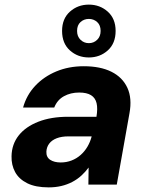

<svg xmlns="http://www.w3.org/2000/svg" viewBox="-20 -800 636 832"><path d="M191 12Q134 12 98 -6Q62 -24 45.5 -54.5Q29 -85 30 -123Q31 -175 61 -213Q91 -251 146 -272.5Q201 -294 275 -294H398Q404 -330 398.5 -353Q393 -376 374.5 -387.5Q356 -399 323 -399Q286 -399 257 -383Q228 -367 215 -334H80Q95 -388 132.5 -428Q170 -468 224 -490.5Q278 -513 343 -513Q415 -513 463 -489Q511 -465 532 -419.5Q553 -374 541 -309L486 0H363L364 -74Q350 -55 332.5 -39Q315 -23 293 -11.5Q271 0 245.5 6Q220 12 191 12ZM243 -96Q268 -96 290 -104.5Q312 -113 329.5 -128.5Q347 -144 359 -164.5Q371 -185 377 -208V-209H276Q247 -209 226 -201Q205 -193 193.5 -178Q182 -163 181 -143Q180 -119 197.5 -107.5Q215 -96 243 -96ZM365 -551Q317 -551 283 -581.5Q249 -612 249 -666Q249 -719 283 -749.5Q317 -780 365 -780Q413 -780 447 -749.5Q481 -719 481 -666Q481 -612 447 -581.5Q413 -551 365 -551ZM365 -613Q386 -613 401 -627.5Q416 -642 416 -666Q416 -691 401 -704.5Q386 -718 365 -718Q344 -718 329 -704.5Q314 -691 314 -666Q314 -642 329 -627.5Q344 -613 365 -613Z"/></svg>

Font: DM Sans 18pt ExtraBold
Style: Italic
Weight: 800
Italic angle: -10°
Designer: Colophon Foundry, Jonny Pinhorn
Foundry: Colophon Foundry
Version: Version 4.004;gftools[0.9.30]